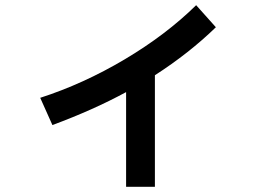

<svg xmlns="http://www.w3.org/2000/svg" viewBox="-20 -660 1040 740"><path d="M812 -555Q709 -455 577 -370V60H466V-305Q341 -237 182 -178L135 -283Q302 -337 461 -431.5Q620 -526 736 -640Z"/></svg>

Font: IBM Plex Sans JP SemiBold
Style: Regular
Weight: 600
Designer: Mike Abbink; Paul van der Laan; Pieter van Rosmalen; Wujin Sim; Yejin Wi; Jinhee Kim; Boomi Park; Yona Kim; Kichan Ma
Foundry: Sandoll Inc.
Version: Version 1.001